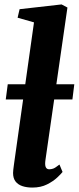

<svg xmlns="http://www.w3.org/2000/svg" viewBox="-20 -837 356 867"><path d="M185.5 -116.5Q182 -94 186.2 -83.2Q190.5 -72.5 202.5 -72.5Q210.5 -72.5 219.8 -75.5Q229 -78.5 248.5 -94L262.5 -60.5Q256 -52 238.2 -35.2Q220.5 -18.5 192.2 -4.2Q164 10 126 10Q101 10 81.2 3.5Q61.5 -3 50.2 -17.5Q39 -32 39 -56Q39 -62 40 -70.5Q41 -79 42.2 -88Q43.5 -97 44.5 -105L133.5 -736L59.5 -757L68.5 -795.5L258 -817L284.5 -803ZM315.5 -456.5 307 -388H6L15 -456.5Z"/></svg>

Font: Merriweather 24pt SemiCondensed Black
Style: Italic
Weight: 900
Width: 4
Italic angle: -7.8°
Designer: Eben Sorkin
Foundry: Eben Sorkin
Version: Version 2.101